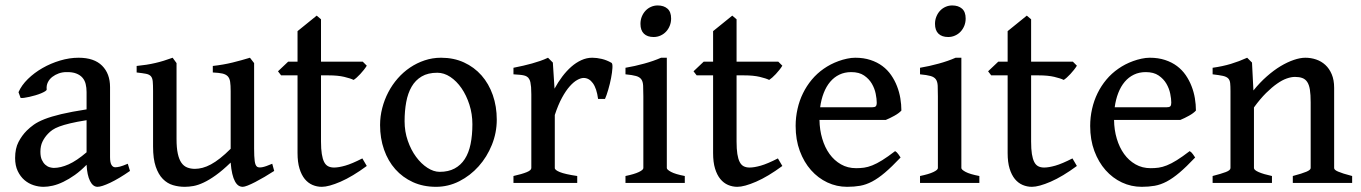

<svg xmlns="http://www.w3.org/2000/svg" viewBox="-20 -685 5097 719"><path d="M181.6 -56.2Q207 -56.2 237.1 -69.6Q267.1 -83 304.2 -114.7V-234.9Q267.1 -229 242.7 -223.1Q218.3 -217.3 202.1 -211.2Q186 -205.1 176.5 -198.5Q167 -191.9 159.7 -184.1Q147 -170.9 139.2 -154.8Q131.3 -138.7 131.3 -116.7Q131.3 -98.1 136.7 -86.4Q142.1 -74.7 149.9 -67.9Q157.7 -61 166.5 -58.6Q175.3 -56.2 181.6 -56.2ZM466.8 -44.9Q425.3 -16.1 392.8 -0.7Q360.4 14.6 345.2 14.6Q328.1 14.6 317.1 -7.3Q306.2 -29.3 304.2 -67.9Q282.2 -45.4 260.3 -29.8Q238.3 -14.2 217.5 -4.2Q196.8 5.9 177.7 10.3Q158.7 14.6 143.1 14.6Q124.5 14.6 105.7 8.5Q86.9 2.4 71.5 -10.7Q56.2 -23.9 46.4 -44.4Q36.6 -64.9 36.6 -93.3Q36.6 -128.9 49.3 -153.3Q62 -177.7 80.1 -195.8Q91.8 -207.5 106.9 -218.3Q122.1 -229 146.7 -238.8Q171.4 -248.5 209.2 -257.6Q247.1 -266.6 304.2 -275.4V-340.3Q304.2 -356.4 300.8 -370.4Q297.4 -384.3 288.6 -394.3Q279.8 -404.3 265.1 -409.9Q250.5 -415.5 228.5 -415Q213.9 -415 200.2 -410.2Q186.5 -405.3 175.8 -397Q165 -388.7 159.2 -376.7Q153.3 -364.7 154.8 -350.1Q155.3 -347.2 149.2 -343.3Q143.1 -339.4 133.5 -335.4Q124 -331.5 112.5 -328.1Q101.1 -324.7 90.1 -322.3Q79.1 -319.8 70.1 -318.6Q61 -317.4 57.1 -318.4L49.3 -339.8Q60.5 -365.7 84.5 -389.2Q108.4 -412.6 139.2 -430.2Q169.9 -447.8 205.1 -458.3Q240.2 -468.8 274.4 -468.8Q332.5 -468.8 362.3 -439Q392.1 -409.2 392.1 -358.9V-96.7Q392.1 -76.2 397.5 -67.4Q402.8 -58.6 411.6 -58.6Q418.5 -58.6 428.7 -61Q439 -63.5 458.5 -71.8Z M1006.8 -44.9Q988.8 -33.2 970.5 -22.5Q952.1 -11.7 936 -3.4Q919.9 4.9 907.5 9.8Q895 14.6 889.2 14.6Q880.4 14.6 873 9.8Q865.7 4.9 859.9 -5.9Q854 -16.6 849.9 -33.9Q845.7 -51.3 843.8 -76.2Q813.5 -46.9 788.6 -29.1Q763.7 -11.2 742.9 -1.5Q722.2 8.3 704.8 11.5Q687.5 14.6 671.9 14.6Q648.9 14.6 627.7 8.3Q606.4 2 589.8 -14.9Q573.2 -31.7 563.2 -61Q553.2 -90.3 553.2 -136.2V-343.8Q553.2 -367.2 552 -380.1Q550.8 -393.1 544.9 -399.7Q539.1 -406.2 526.6 -408.7Q514.2 -411.1 491.7 -413.6V-438Q511.2 -439.9 528.3 -442.6Q545.4 -445.3 561.3 -449Q577.1 -452.6 593 -457.5Q608.9 -462.4 626.5 -468.8L641.1 -448.7V-164.6Q641.1 -131.3 645.8 -109.9Q650.4 -88.4 659.2 -75.7Q668 -63 680.9 -57.9Q693.8 -52.7 710 -52.7Q723.6 -52.7 738.5 -56.6Q753.4 -60.5 769.8 -69.3Q786.1 -78.1 804.4 -92.5Q822.8 -106.9 843.8 -127.9V-343.8Q843.8 -365.7 841.8 -378.9Q839.8 -392.1 832.8 -399.4Q825.7 -406.7 812.5 -409.7Q799.3 -412.6 776.9 -413.6V-438Q816.4 -442.4 851.1 -450.9Q885.7 -459.5 916 -468.8L931.6 -448.7V-128.9Q931.6 -98.6 933.8 -82Q936 -65.4 942.9 -60.5Q948.7 -56.6 961.7 -58.8Q974.6 -61 999.5 -71.8Z M1353.5 -63.5Q1299.8 -23.9 1255.4 -4.6Q1210.9 14.6 1185.1 14.6Q1167 14.6 1150.4 7.6Q1133.8 0.5 1121.3 -14.6Q1108.9 -29.8 1101.6 -53.7Q1094.2 -77.6 1094.2 -111.8V-402.8H1032.7L1021 -418L1059.1 -454.1H1094.2V-568.4L1166 -626.5L1182.1 -612.8V-454.1H1338.4L1353.5 -439Q1349.1 -431.6 1342.5 -423.3Q1335.9 -415 1329.1 -407.7Q1322.3 -400.4 1315.7 -394.5Q1309.1 -388.7 1304.2 -385.7Q1292.5 -391.6 1268.8 -397.2Q1245.1 -402.8 1210 -402.8H1182.1V-154.8Q1182.1 -127 1185.1 -108.4Q1188 -89.8 1193.8 -78.4Q1199.7 -66.9 1209 -62.3Q1218.3 -57.6 1231 -57.6Q1248 -57.6 1272.9 -64.7Q1297.9 -71.8 1336.9 -91.8Z M1749 -219.7Q1749 -258.3 1737.8 -293.2Q1726.6 -328.1 1708.3 -354.7Q1689.9 -381.3 1666.3 -397Q1642.6 -412.6 1617.7 -412.6Q1582.5 -412.6 1559.1 -398.7Q1535.6 -384.8 1521.5 -360.4Q1507.3 -335.9 1501.2 -302.7Q1495.1 -269.5 1495.1 -231Q1495.1 -192.4 1507.1 -158Q1519 -123.5 1538.1 -97.7Q1557.1 -71.8 1580.6 -56.6Q1604 -41.5 1626.5 -41.5Q1659.2 -41.5 1682.4 -54Q1705.6 -66.4 1720.5 -89.4Q1735.4 -112.3 1742.2 -145.5Q1749 -178.7 1749 -219.7ZM1840.3 -236.8Q1840.3 -188 1822 -142.6Q1803.7 -97.2 1772.5 -62.3Q1741.2 -27.3 1700 -6.3Q1658.7 14.6 1612.8 14.6Q1564.9 14.6 1526.4 -2.9Q1487.8 -20.5 1460.4 -51.3Q1433.1 -82 1418.2 -124.5Q1403.3 -167 1403.3 -216.8Q1403.3 -249 1411.4 -280.3Q1419.4 -311.5 1434.1 -339.6Q1448.7 -367.7 1469.5 -391.4Q1490.2 -415 1515.6 -432.1Q1541 -449.2 1570.3 -459Q1599.6 -468.8 1631.8 -468.8Q1679.2 -468.8 1717.5 -451.2Q1755.9 -433.6 1783.2 -402.6Q1810.5 -371.6 1825.4 -329.1Q1840.3 -286.6 1840.3 -236.8Z M2270 -449.7Q2274.4 -446.8 2273.4 -430.4Q2272.5 -414.1 2268.3 -392.6Q2264.2 -371.1 2257.8 -349.4Q2251.5 -327.6 2245.6 -314.5H2219.7Q2214.4 -354 2200.2 -373.5Q2186 -393.1 2165.5 -393.1Q2155.3 -393.1 2141.8 -385.7Q2128.4 -378.4 2113.8 -362.1Q2099.1 -345.7 2084.7 -319.3Q2070.3 -293 2057.6 -254.4V-55.7Q2057.6 -48.3 2076.7 -40.5Q2095.7 -32.7 2141.6 -25.9V0H1902.8V-25.9Q1935.1 -33.2 1952.4 -40.3Q1969.7 -47.4 1969.7 -55.7V-331.5Q1969.7 -347.7 1968.8 -358.6Q1967.8 -369.6 1966.3 -376.5Q1964.8 -383.3 1962.6 -387.2Q1960.4 -391.1 1958.5 -393.6Q1955.1 -397 1951.2 -399.2Q1947.3 -401.4 1940.9 -402.8Q1934.6 -404.3 1925.5 -405Q1916.5 -405.8 1902.8 -406.7V-431.2Q1922.4 -435.1 1939.5 -439Q1956.5 -442.9 1972.2 -447.3Q1987.8 -451.7 2002.7 -456.8Q2017.6 -461.9 2032.2 -468.8L2050.3 -450.7L2056.6 -353Q2069.8 -377.4 2085.7 -398.4Q2101.6 -419.4 2119.4 -435.1Q2137.2 -450.7 2157 -459.7Q2176.8 -468.8 2197.8 -468.8Q2214.8 -468.8 2233.4 -464.4Q2252 -460 2270 -449.7Z M2322.3 0V-25.9Q2355.5 -32.7 2372.3 -40.8Q2389.2 -48.8 2389.2 -55.7V-323.7Q2389.2 -348.6 2388.4 -364Q2387.7 -379.4 2381.6 -387.9Q2375.5 -396.5 2361.8 -400.4Q2348.1 -404.3 2322.3 -406.7V-431.2Q2356.9 -437 2392.3 -446.8Q2427.7 -456.5 2455.6 -468.8H2477.1V-55.7Q2477.1 -49.8 2492.9 -41.3Q2508.8 -32.7 2544.4 -25.9V0ZM2493.2 -615.7Q2493.2 -601.1 2488 -588.4Q2482.9 -575.7 2474.1 -566.4Q2465.3 -557.1 2453.4 -551.8Q2441.4 -546.4 2427.7 -546.4Q2404.3 -546.4 2391.4 -558.8Q2378.4 -571.3 2378.4 -595.7Q2378.4 -610.4 2383.5 -623Q2388.7 -635.7 2397.5 -645Q2406.2 -654.3 2418 -659.4Q2429.7 -664.6 2442.9 -664.6Q2465.8 -664.6 2479.5 -652.6Q2493.2 -640.6 2493.2 -615.7Z M2909.7 -63.5Q2856 -23.9 2811.5 -4.6Q2767.1 14.6 2741.2 14.6Q2723.1 14.6 2706.5 7.6Q2689.9 0.5 2677.5 -14.6Q2665 -29.8 2657.7 -53.7Q2650.4 -77.6 2650.4 -111.8V-402.8H2588.9L2577.1 -418L2615.2 -454.1H2650.4V-568.4L2722.2 -626.5L2738.3 -612.8V-454.1H2894.5L2909.7 -439Q2905.3 -431.6 2898.7 -423.3Q2892.1 -415 2885.3 -407.7Q2878.4 -400.4 2871.8 -394.5Q2865.2 -388.7 2860.4 -385.7Q2848.6 -391.6 2825 -397.2Q2801.3 -402.8 2766.1 -402.8H2738.3V-154.8Q2738.3 -127 2741.2 -108.4Q2744.1 -89.8 2750 -78.4Q2755.9 -66.9 2765.1 -62.3Q2774.4 -57.6 2787.1 -57.6Q2804.2 -57.6 2829.1 -64.7Q2854 -71.8 2893.1 -91.8Z M3167.5 -415Q3143.1 -415 3123.3 -405.5Q3103.5 -396 3088.9 -378.7Q3074.2 -361.3 3064.7 -336.9Q3055.2 -312.5 3051.3 -283.2H3244.6Q3255.9 -283.2 3259.5 -286.9Q3263.2 -290.5 3263.2 -300.8Q3263.2 -314.5 3259.3 -334Q3255.4 -353.5 3244.9 -371.6Q3234.4 -389.6 3215.8 -402.3Q3197.3 -415 3167.5 -415ZM3355.5 -271Q3346.7 -261.2 3329.6 -251.7Q3312.5 -242.2 3296.9 -235.8H3048.8Q3049.3 -198.7 3059.1 -165.8Q3068.8 -132.8 3086.4 -108.4Q3104 -84 3129.2 -69.6Q3154.3 -55.2 3186 -55.2Q3201.2 -55.2 3215.6 -57.1Q3230 -59.1 3246.6 -65.7Q3263.2 -72.3 3283.7 -85Q3304.2 -97.7 3332 -119.1Q3338.4 -115.7 3344.2 -107.4Q3350.1 -99.1 3352.5 -95.2Q3319.3 -60.1 3293.9 -38.6Q3268.6 -17.1 3245.8 -5.1Q3223.1 6.8 3200.9 10.7Q3178.7 14.6 3152.3 14.6Q3113.3 14.6 3078.4 -1.7Q3043.5 -18.1 3017.1 -47.9Q2990.7 -77.6 2975.1 -119.6Q2959.5 -161.6 2959.5 -213.4Q2959.5 -246.1 2966.6 -277.3Q2973.6 -308.6 2987.1 -335.9Q3000.5 -363.3 3020 -386.7Q3039.6 -410.2 3064.9 -427.7Q3076.7 -436 3090.8 -443.4Q3105 -450.7 3120.4 -456.3Q3135.7 -461.9 3151.9 -465.3Q3168 -468.8 3182.6 -468.8Q3214.4 -468.8 3239.7 -460.4Q3265.1 -452.1 3284.4 -437.7Q3303.7 -423.3 3317.1 -403.8Q3330.6 -384.3 3339.1 -362.3Q3347.7 -340.3 3351.6 -316.9Q3355.5 -293.5 3355.5 -271Z M3425.3 0V-25.9Q3458.5 -32.7 3475.3 -40.8Q3492.2 -48.8 3492.2 -55.7V-323.7Q3492.2 -348.6 3491.5 -364Q3490.7 -379.4 3484.6 -387.9Q3478.5 -396.5 3464.8 -400.4Q3451.2 -404.3 3425.3 -406.7V-431.2Q3460 -437 3495.4 -446.8Q3530.8 -456.5 3558.6 -468.8H3580.1V-55.7Q3580.1 -49.8 3595.9 -41.3Q3611.8 -32.7 3647.5 -25.9V0ZM3596.2 -615.7Q3596.2 -601.1 3591.1 -588.4Q3585.9 -575.7 3577.1 -566.4Q3568.4 -557.1 3556.4 -551.8Q3544.4 -546.4 3530.8 -546.4Q3507.3 -546.4 3494.4 -558.8Q3481.4 -571.3 3481.4 -595.7Q3481.4 -610.4 3486.6 -623Q3491.7 -635.7 3500.5 -645Q3509.3 -654.3 3521 -659.4Q3532.7 -664.6 3545.9 -664.6Q3568.8 -664.6 3582.5 -652.6Q3596.2 -640.6 3596.2 -615.7Z M4012.7 -63.5Q3959 -23.9 3914.6 -4.6Q3870.1 14.6 3844.2 14.6Q3826.2 14.6 3809.6 7.6Q3793 0.5 3780.5 -14.6Q3768.1 -29.8 3760.7 -53.7Q3753.4 -77.6 3753.4 -111.8V-402.8H3691.9L3680.2 -418L3718.3 -454.1H3753.4V-568.4L3825.2 -626.5L3841.3 -612.8V-454.1H3997.6L4012.7 -439Q4008.3 -431.6 4001.7 -423.3Q3995.1 -415 3988.3 -407.7Q3981.4 -400.4 3974.9 -394.5Q3968.3 -388.7 3963.4 -385.7Q3951.7 -391.6 3928 -397.2Q3904.3 -402.8 3869.1 -402.8H3841.3V-154.8Q3841.3 -127 3844.2 -108.4Q3847.2 -89.8 3853 -78.4Q3858.9 -66.9 3868.2 -62.3Q3877.4 -57.6 3890.1 -57.6Q3907.2 -57.6 3932.1 -64.7Q3957 -71.8 3996.1 -91.8Z M4270.5 -415Q4246.1 -415 4226.3 -405.5Q4206.5 -396 4191.9 -378.7Q4177.2 -361.3 4167.7 -336.9Q4158.2 -312.5 4154.3 -283.2H4347.7Q4358.9 -283.2 4362.5 -286.9Q4366.2 -290.5 4366.2 -300.8Q4366.2 -314.5 4362.3 -334Q4358.4 -353.5 4347.9 -371.6Q4337.4 -389.6 4318.8 -402.3Q4300.3 -415 4270.5 -415ZM4458.5 -271Q4449.7 -261.2 4432.6 -251.7Q4415.5 -242.2 4399.9 -235.8H4151.9Q4152.3 -198.7 4162.1 -165.8Q4171.9 -132.8 4189.5 -108.4Q4207 -84 4232.2 -69.6Q4257.3 -55.2 4289.1 -55.2Q4304.2 -55.2 4318.6 -57.1Q4333 -59.1 4349.6 -65.7Q4366.2 -72.3 4386.7 -85Q4407.2 -97.7 4435.1 -119.1Q4441.4 -115.7 4447.3 -107.4Q4453.1 -99.1 4455.6 -95.2Q4422.4 -60.1 4397 -38.6Q4371.6 -17.1 4348.9 -5.1Q4326.2 6.8 4304 10.7Q4281.7 14.6 4255.4 14.6Q4216.3 14.6 4181.4 -1.7Q4146.5 -18.1 4120.1 -47.9Q4093.8 -77.6 4078.1 -119.6Q4062.5 -161.6 4062.5 -213.4Q4062.5 -246.1 4069.6 -277.3Q4076.7 -308.6 4090.1 -335.9Q4103.5 -363.3 4123 -386.7Q4142.6 -410.2 4168 -427.7Q4179.7 -436 4193.8 -443.4Q4208 -450.7 4223.4 -456.3Q4238.8 -461.9 4254.9 -465.3Q4271 -468.8 4285.6 -468.8Q4317.4 -468.8 4342.8 -460.4Q4368.2 -452.1 4387.5 -437.7Q4406.7 -423.3 4420.2 -403.8Q4433.6 -384.3 4442.1 -362.3Q4450.7 -340.3 4454.6 -316.9Q4458.5 -293.5 4458.5 -271Z M4821.3 0V-25.9Q4856.4 -35.2 4872.3 -42Q4888.2 -48.8 4888.2 -55.7V-301.8Q4888.2 -330.6 4885.3 -349.1Q4882.3 -367.7 4875.2 -378.2Q4868.2 -388.7 4856.9 -392.8Q4845.7 -397 4829.6 -397Q4815.4 -397 4798.6 -391.1Q4781.7 -385.3 4762.5 -371.8Q4743.2 -358.4 4721.2 -336.7Q4699.2 -314.9 4675.8 -282.7V-55.7Q4675.8 -48.3 4693.6 -40.5Q4711.4 -32.7 4743.2 -25.9V0H4521V-25.9Q4553.2 -34.2 4570.6 -40.8Q4587.9 -47.4 4587.9 -55.7V-343.8Q4587.9 -362.8 4586.7 -374Q4585.4 -385.3 4579.1 -391.6Q4572.8 -397.9 4559.3 -400.9Q4545.9 -403.8 4521 -406.7V-431.2Q4558.6 -436.5 4589.4 -445.8Q4620.1 -455.1 4650.4 -468.8L4668.5 -450.7L4673.8 -346.2Q4697.8 -376 4723.9 -398.9Q4750 -421.9 4775.6 -437.3Q4801.3 -452.6 4825.2 -460.7Q4849.1 -468.8 4868.2 -468.8Q4889.2 -468.8 4908.7 -462.2Q4928.2 -455.6 4943.1 -441.9Q4958 -428.2 4967 -407Q4976.1 -385.7 4976.1 -356V-55.7Q4976.1 -52.2 4979.5 -49.1Q4982.9 -45.9 4990.7 -42.5Q4998.5 -39.1 5011.5 -34.9Q5024.4 -30.8 5043.5 -25.9V0Z"/></svg>

Font: Gentium Book Basic
Style: Regular
Weight: 400
Designer: J. Victor Gaultney and Annie Olsen
Foundry: SIL International
Version: Version 1.102; 2013; Maintenance release